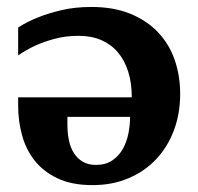

<svg xmlns="http://www.w3.org/2000/svg" viewBox="-20 -520 569 552"><path d="M173.8 -184.1V-162.1Q173.8 -137.7 178.2 -116.5Q182.6 -95.2 192.6 -79.6Q202.6 -64 218.3 -54.9Q233.9 -45.9 255.9 -45.9Q283.7 -45.9 302.5 -58.6Q321.3 -71.3 332.8 -91.3Q344.2 -111.3 349.1 -136Q354 -160.6 354 -184.1ZM498 -250Q498 -193.4 480 -145.3Q461.9 -97.2 429 -62.3Q396 -27.3 349.6 -7.6Q303.2 12.2 246.1 12.2Q186.5 12.2 145.8 -7.1Q105 -26.4 79.8 -58.1Q54.7 -89.8 43.5 -130.9Q32.2 -171.9 32.2 -215.8V-240.2H358.9Q358.9 -281.2 348.6 -314Q338.4 -346.7 318.8 -369.6Q299.3 -392.6 271 -404.8Q242.7 -417 206.1 -417Q168 -417 136.2 -408.2Q104.5 -399.4 81.1 -388.7Q54.2 -376 32.2 -360.8V-440.9Q57.6 -457.5 89.8 -470.2Q117.7 -481.4 156.2 -490.7Q194.8 -500 243.2 -500Q306.6 -500 354.5 -480.5Q402.3 -460.9 434.3 -427.2Q466.3 -393.6 482.2 -347.9Q498 -302.2 498 -250Z"/></svg>

Font: Charis SIL
Style: Bold
Weight: 700
Foundry: SIL International
Version: Version 4.112